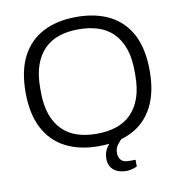

<svg xmlns="http://www.w3.org/2000/svg" viewBox="-93 -783 976 1039"><g transform="rotate(-10 395.5 -264.0)"><path d="M395 12Q289 12 212.5 -27.5Q136 -67 95 -146Q54 -225 54 -343Q54 -462 95 -540.5Q136 -619 212.5 -658.5Q289 -698 395 -698Q502 -698 578.5 -658.5Q655 -619 695.5 -540.5Q736 -462 736 -343Q736 -225 695.5 -146Q655 -67 578.5 -27.5Q502 12 395 12ZM395 -56Q454 -56 502 -71.5Q550 -87 584 -121Q618 -155 636.5 -207Q655 -259 655 -332V-353Q655 -427 636.5 -479Q618 -531 584 -565Q550 -599 502 -614.5Q454 -630 395 -630Q336 -630 288.5 -614.5Q241 -599 207 -565Q173 -531 154.5 -479Q136 -427 136 -353V-332Q136 -259 154.5 -207Q173 -155 207 -121Q241 -87 288.5 -71.5Q336 -56 395 -56ZM517 170Q494 170 472 162Q450 154 436 135Q422 116 422 86Q422 54 436.5 30.5Q451 7 472 -12H521V-5Q510 5 497 22.5Q484 40 484 66Q484 88 496.5 103.5Q509 119 540 119H577V156Q563 163 546 166.5Q529 170 517 170Z"/></g></svg>

Font: Archivo SemiBold Light
Style: Regular
Weight: 300
Version: Version 2.001